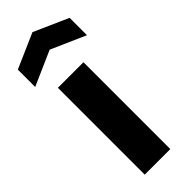

<svg xmlns="http://www.w3.org/2000/svg" viewBox="-280 -818 844 844"><g transform="rotate(-45 142.0 -396.0)"><path d="M-19 -721 143 -792 303 -721V-613L142 -684L-19 -613ZM49 -540H208V0H49Z"/></g></svg>

Font: Encode Sans Compressed
Style: ExtraBold
Weight: 800
Designer: Pablo Impallari, Andres Torresi
Foundry: Pablo Impallari, Andres Torresi
Version: Version 1.000; ttfautohint (v1.00) -l 8 -r 50 -G 200 -x 14 -